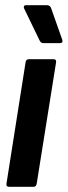

<svg xmlns="http://www.w3.org/2000/svg" viewBox="-20 -723 262 743"><path d="M16 0Q3 0 5 -12L79 -482Q81 -494 92 -494H186Q199 -494 197 -482L122 -12Q120 0 109 0ZM148 -556Q137 -556 132 -569L73 -691Q71 -696 73 -699.5Q75 -703 80 -703H161Q174 -703 178 -691L221 -569Q225 -556 211 -556Z"/></svg>

Font: Sofia Sans Extra Condensed ExtraBold
Style: Italic
Weight: 800
Italic angle: -9°
Designer: Botio Nikoltchev, Ani Petrova
Foundry: lettersoup
Version: Version 4.101; ttfautohint (v1.8.4.7-5d5b)